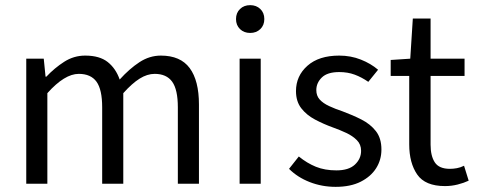

<svg xmlns="http://www.w3.org/2000/svg" viewBox="-20 -714 1852 746"><path d="M82 0V-486H150L157 -416H160Q192 -450 229.5 -474Q267 -498 311 -498Q367 -498 398.5 -473Q430 -448 445 -405Q483 -447 522 -472.5Q561 -498 605 -498Q681 -498 717 -449.5Q753 -401 753 -308V0H671V-297Q671 -366 649 -396.5Q627 -427 581 -427Q552 -427 522.5 -408.5Q493 -390 459 -352V0H377V-297Q377 -366 355 -396.5Q333 -427 286 -427Q231 -427 164 -352V0Z M911 0V-486H993V0ZM952 -586Q928 -586 912.5 -601Q897 -616 897 -640Q897 -664 912.5 -679Q928 -694 952 -694Q976 -694 991.5 -679Q1007 -664 1007 -640Q1007 -616 991.5 -601Q976 -586 952 -586Z M1284 12Q1231 12 1183.5 -6.5Q1136 -25 1103 -58L1141 -106Q1173 -80 1207.5 -66Q1242 -52 1287 -52Q1335 -52 1359 -74.5Q1383 -97 1383 -128Q1383 -153 1366.5 -169.5Q1350 -186 1325.5 -197.5Q1301 -209 1273 -219Q1237 -232 1204 -249.5Q1171 -267 1150.5 -293.5Q1130 -320 1130 -360Q1130 -419 1174.5 -458.5Q1219 -498 1298 -498Q1343 -498 1382 -482.5Q1421 -467 1449 -443L1411 -396Q1385 -414 1358 -424Q1331 -434 1298 -434Q1252 -434 1230.5 -413Q1209 -392 1209 -364Q1209 -342 1222 -327.5Q1235 -313 1258.5 -302Q1282 -291 1312 -281Q1350 -267 1384.5 -249.5Q1419 -232 1440.5 -204.5Q1462 -177 1462 -133Q1462 -93 1441.5 -60.5Q1421 -28 1381.5 -8Q1342 12 1284 12Z M1709 9Q1632 9 1601 -36Q1570 -81 1570 -153V-419H1498V-481L1574 -486L1584 -642H1653V-486H1785V-419H1653V-152Q1653 -108 1669.5 -83Q1686 -58 1728 -58Q1741 -58 1755 -60.5Q1769 -63 1783 -70L1801 -12Q1782 -3 1758 3Q1734 9 1709 9Z"/></svg>

Font: Source Sans 3
Style: Regular
Weight: 400
Designer: Paul D. Hunt
Foundry: Adobe
Version: Version 3.046;hotconv 1.0.118;makeotfexe 2.5.65603